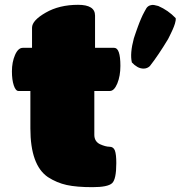

<svg xmlns="http://www.w3.org/2000/svg" viewBox="-20 -774 754 802"><path d="M180.2 -34.2Q106.9 -84 106.9 -237.8V-394H57.1Q45.4 -394 37.6 -417.2Q29.8 -440.4 29.8 -476.1Q29.8 -514.2 42.7 -544.2Q55.7 -574.2 75.2 -574.2H113.8V-658.2Q113.8 -688.5 170.9 -721.2Q227.5 -753.9 306.2 -753.9Q377 -753.9 377 -709V-574.2H457Q482.9 -574.2 482.9 -499Q482.9 -456.5 470 -425.3Q457 -394 439 -394H374V-210.9Q374 -183.6 397 -171.9Q420.9 -161.1 437 -161.1Q454.1 -161.1 460 -145Q465.8 -128.9 465.8 -92.8Q465.8 -24.9 448.2 -8.8Q430.2 7.8 366.2 7.8Q300.3 7.8 258.8 -1.2Q217.3 -10.3 180.2 -34.2ZM591.8 -740.2Q597.7 -748.5 606.7 -751.5Q615.7 -754.4 623 -753.2Q630.4 -752 641.1 -749Q682.6 -731 713.9 -698.2Q714.4 -693.4 713.6 -687.7Q712.9 -682.1 710.7 -675.3Q708.5 -668.5 706.5 -663.1Q704.6 -657.7 700.7 -649.2Q696.8 -640.6 694.6 -636.2Q692.4 -631.8 688 -622.6Q683.6 -613.3 682.1 -610.8Q641.6 -543.5 606 -498Q595.2 -487.8 580.8 -487.5Q566.4 -487.3 554 -494.4Q541.5 -501.5 530.8 -513.2Q522 -550.3 539.1 -613.8Q540 -617.2 544.7 -630.6Q549.3 -644 550.8 -648.2Q552.2 -652.3 556.4 -663.8Q560.5 -675.3 562.7 -680.4Q564.9 -685.5 568.8 -695.1Q572.8 -704.6 575.9 -710.9Q579.1 -717.3 583.3 -725.1Q587.4 -732.9 591.8 -740.2Z"/></svg>

Font: GGS TheRock Black
Style: Regular
Weight: 900
Designer: Rodrigo Fuenzalida (2012); Goodgame Studios (2014)
Foundry: Rodrigo Fuenzalida,2012;  GGS,2014
Version: Version 1.002 | FøM Mod